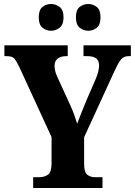

<svg xmlns="http://www.w3.org/2000/svg" viewBox="-20 -941 675 961"><path d="M146 0V-54H175Q203 -54 220.5 -67Q238 -80 238 -122V-255L76 -607Q62 -636 51.5 -648Q41 -660 13 -660H2V-714H319V-660H312Q284 -660 268.5 -647.5Q253 -635 253 -613Q253 -586 266 -558L331 -416Q344 -388 351.5 -366.5Q359 -345 366 -322Q375 -346 387 -375.5Q399 -405 412 -437L461 -550Q470 -573 473 -588.5Q476 -604 476 -611Q476 -638 461 -649Q446 -660 416 -660H398V-714H635V-660H624Q600 -660 586.5 -644.5Q573 -629 552 -583L401 -254V-122Q401 -79 417 -66.5Q433 -54 455 -54H493V0ZM422 -787Q398 -787 379 -802Q360 -817 360 -854Q360 -892 379 -906.5Q398 -921 422 -921Q445 -921 464 -906.5Q483 -892 483 -854Q483 -817 464 -802Q445 -787 422 -787ZM235 -787Q212 -787 193 -802Q174 -817 174 -854Q174 -892 193 -906.5Q212 -921 235 -921Q258 -921 278 -906.5Q298 -892 298 -854Q298 -817 278 -802Q258 -787 235 -787Z"/></svg>

Font: Noto Serif Hebrew Condensed ExtraBold
Style: Regular
Weight: 800
Width: 3
Designer: Monotype Design Team
Foundry: Monotype Imaging Inc.
Version: Version 2.004; ttfautohint (v1.8.4.7-5d5b)